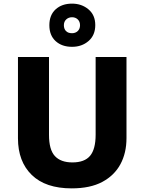

<svg xmlns="http://www.w3.org/2000/svg" viewBox="-20 -1028 796 1058"><path d="M677 -267Q677 -185 643.5 -123Q610 -61 543.5 -25.5Q477 10 375 10Q231 10 155 -64Q79 -138 79 -266V-714H250V-285Q250 -203 282.5 -168Q315 -133 379 -133Q446 -133 476.5 -169.5Q507 -206 507 -286V-714H677ZM377 -770Q321 -770 286.5 -801.5Q252 -833 252 -889Q252 -945 286.5 -976.5Q321 -1008 377 -1008Q430 -1008 467.5 -976.5Q505 -945 505 -890Q505 -834 468 -802Q431 -770 377 -770ZM377 -845Q396 -845 408.5 -857Q421 -869 421 -889Q421 -909 408.5 -921Q396 -933 377 -933Q358 -933 345 -921Q332 -909 332 -889Q332 -869 343.5 -857Q355 -845 377 -845Z"/></svg>

Font: Noto Sans Malayalam ExtraBold
Style: Regular
Weight: 800
Designer: Jelle Bosma - Monotype Design Team
Foundry: Monotype Imaging Inc.
Version: Version 2.104; ttfautohint (v1.8.4.7-5d5b)